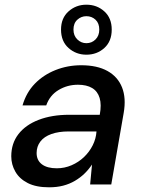

<svg xmlns="http://www.w3.org/2000/svg" viewBox="-20 -786 605 818"><path d="M189 12Q134 12 98.5 -6Q63 -24 45.5 -54.5Q28 -85 28 -120Q28 -175 58.5 -214.5Q89 -254 145 -275.5Q201 -297 275 -297H405Q413 -340 404.5 -368.5Q396 -397 372.5 -411Q349 -425 312 -425Q267 -425 229.5 -402.5Q192 -380 177 -337H76Q92 -392 128.5 -429.5Q165 -467 216.5 -487.5Q268 -508 326 -508Q394 -508 438 -483.5Q482 -459 500 -413.5Q518 -368 507 -305L454 0H364L372 -85Q358 -64 340 -46.5Q322 -29 299 -15.5Q276 -2 249 5Q222 12 189 12ZM222 -69Q255 -69 285 -82Q315 -95 338 -117Q361 -139 375 -167Q389 -195 391 -225V-226H272Q230 -226 199 -215Q168 -204 152 -183Q136 -162 136 -134Q136 -103 158.5 -86Q181 -69 222 -69ZM348 -553Q304 -553 272 -581.5Q240 -610 240 -660Q240 -709 272 -737.5Q304 -766 348 -766Q393 -766 424.5 -737.5Q456 -709 456 -660Q456 -610 424.5 -581.5Q393 -553 348 -553ZM348 -602Q371 -602 387 -618Q403 -634 403 -660Q403 -687 387 -702Q371 -717 348 -717Q326 -717 309.5 -702Q293 -687 293 -660Q293 -634 309.5 -618Q326 -602 348 -602Z"/></svg>

Font: DM Sans 24pt Medium
Style: Italic
Weight: 500
Italic angle: -10°
Designer: Colophon Foundry, Jonny Pinhorn
Foundry: Colophon Foundry
Version: Version 4.004;gftools[0.9.30]